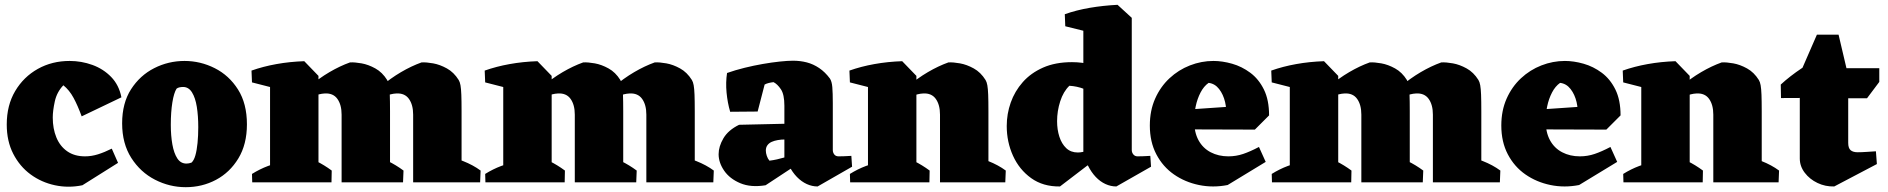

<svg xmlns="http://www.w3.org/2000/svg" viewBox="-20 -757 7837 797"><path d="M322 12Q264 24 208 12Q152 0 107 -33Q62 -66 35 -118.5Q8 -171 8 -240Q8 -320 43 -379Q78 -438 137 -471Q196 -504 269 -504Q318 -504 363.5 -487.5Q409 -471 441.5 -437.5Q474 -404 484 -353L319 -274Q303 -318 285.5 -350.5Q268 -383 243 -403Q216 -375 207.5 -336Q199 -297 199 -269Q199 -223 214 -186.5Q229 -150 259 -129Q289 -108 333 -108Q360 -108 387 -116.5Q414 -125 444 -140L470 -81Z M751 20Q684 20 623.5 -11Q563 -42 525 -101.5Q487 -161 487 -245Q487 -329 524 -386.5Q561 -444 620 -474Q679 -504 746 -504Q812 -504 871.5 -474Q931 -444 968 -385.5Q1005 -327 1005 -241Q1005 -158 969.5 -99.5Q934 -41 876.5 -10.5Q819 20 751 20ZM754 -78Q764 -78 775 -82Q785 -91 791 -112Q797 -133 800 -163.5Q803 -194 803 -229Q803 -276 797 -313.5Q791 -351 777 -373.5Q763 -396 740 -396Q733 -396 725.5 -394.5Q718 -393 713 -389Q702 -372 695.5 -332Q689 -292 689 -239Q689 -194 695.5 -157.5Q702 -121 716 -99.5Q730 -78 754 -78Z M1101 0V-445L1243 -503L1302 -442V0ZM1398 0V-281Q1398 -322 1380.5 -346.5Q1363 -371 1328 -369Q1305 -368 1279.5 -356.5Q1254 -345 1229 -328.5Q1204 -312 1180 -294L1179 -315Q1219 -360 1261.5 -396Q1304 -432 1347.5 -457.5Q1391 -483 1433 -498Q1453 -499 1481 -494Q1509 -489 1538 -473Q1567 -457 1587 -425Q1592 -417 1594.5 -403Q1597 -389 1598 -364Q1599 -339 1599 -294V0ZM1695 0V-281Q1695 -322 1677.5 -346.5Q1660 -371 1625 -369Q1602 -368 1576.5 -356.5Q1551 -345 1526 -328.5Q1501 -312 1477 -294L1476 -315Q1516 -360 1558.5 -396Q1601 -432 1644.5 -457.5Q1688 -483 1730 -498Q1750 -499 1778 -494Q1806 -489 1835 -473Q1864 -457 1884 -425Q1889 -417 1891.5 -403Q1894 -389 1895 -364Q1896 -339 1896 -294V0ZM1026 -415 1024 -464Q1072 -481 1127.5 -491Q1183 -501 1243 -503L1238 -417L1151 -383ZM1027 0 1026 -35Q1058 -55 1092.5 -68Q1127 -81 1158 -88L1150 0ZM1193 0 1226 -115Q1259 -105 1292.5 -88.5Q1326 -72 1357 -49L1356 0ZM1490 0 1523 -115Q1556 -105 1590 -88.5Q1624 -72 1655 -49L1653 0ZM1794 0 1827 -115Q1860 -105 1902 -88.5Q1944 -72 1975 -49L1973 0Z M2069 0V-445L2211 -503L2270 -442V0ZM2366 0V-281Q2366 -322 2348.5 -346.5Q2331 -371 2296 -369Q2273 -368 2247.5 -356.5Q2222 -345 2197 -328.5Q2172 -312 2148 -294L2147 -315Q2187 -360 2229.5 -396Q2272 -432 2315.5 -457.5Q2359 -483 2401 -498Q2421 -499 2449 -494Q2477 -489 2506 -473Q2535 -457 2555 -425Q2560 -417 2562.5 -403Q2565 -389 2566 -364Q2567 -339 2567 -294V0ZM2663 0V-281Q2663 -322 2645.5 -346.5Q2628 -371 2593 -369Q2570 -368 2544.5 -356.5Q2519 -345 2494 -328.5Q2469 -312 2445 -294L2444 -315Q2484 -360 2526.5 -396Q2569 -432 2612.5 -457.5Q2656 -483 2698 -498Q2718 -499 2746 -494Q2774 -489 2803 -473Q2832 -457 2852 -425Q2857 -417 2859.5 -403Q2862 -389 2863 -364Q2864 -339 2864 -294V0ZM1994 -415 1992 -464Q2040 -481 2095.5 -491Q2151 -501 2211 -503L2206 -417L2119 -383ZM1995 0 1994 -35Q2026 -55 2060.5 -68Q2095 -81 2126 -88L2118 0ZM2161 0 2194 -115Q2227 -105 2260.5 -88.5Q2294 -72 2325 -49L2324 0ZM2458 0 2491 -115Q2524 -105 2558 -88.5Q2592 -72 2623 -49L2621 0ZM2762 0 2795 -115Q2828 -105 2870 -88.5Q2912 -72 2943 -49L2941 0Z M3374 17Q3351 17 3329 7Q3307 -3 3288 -22.5Q3269 -42 3255 -70L3236 -73V-318Q3236 -365 3221.5 -386.5Q3207 -408 3191 -416Q3181 -415 3171 -412.5Q3161 -410 3154 -406L3125 -294L3011 -293Q3000 -330 2996 -372.5Q2992 -415 2998 -454Q3032 -466 3070.5 -475.5Q3109 -485 3146.5 -491.5Q3184 -498 3217 -501.5Q3250 -505 3272 -505Q3302 -505 3329 -498Q3356 -491 3380.5 -474.5Q3405 -458 3425 -431Q3433 -419 3435 -395Q3437 -371 3437 -329V-134Q3437 -124 3443 -116Q3449 -108 3461 -108Q3473 -108 3484.5 -108.5Q3496 -109 3514 -110L3517 -65ZM3158 12Q3097 22 3053 3.5Q3009 -15 2986 -48.5Q2963 -82 2963 -117Q2963 -149 2983 -183Q3003 -217 3048 -239L3270 -244V-178H3238Q3223 -178 3208.5 -175.5Q3194 -173 3183 -168Q3172 -163 3165.5 -154Q3159 -145 3159 -132Q3159 -122 3163 -110Q3167 -98 3174 -90Q3190 -92 3205.5 -95.5Q3221 -99 3236.5 -103.5Q3252 -108 3264 -111L3281 -69Z M3583 0V-445L3725 -503L3784 -442V0ZM3882 0V-281Q3882 -322 3864.5 -346.5Q3847 -371 3812 -369Q3789 -368 3763.5 -356.5Q3738 -345 3713 -328.5Q3688 -312 3664 -294L3663 -315Q3703 -360 3745.5 -396Q3788 -432 3831.5 -457.5Q3875 -483 3917 -498Q3937 -499 3965 -494Q3993 -489 4022 -473Q4051 -457 4071 -425Q4076 -417 4078.5 -403Q4081 -389 4082 -364Q4083 -339 4083 -294V0ZM3508 -415 3506 -464Q3554 -481 3609.5 -491Q3665 -501 3725 -503L3720 -417L3633 -383ZM3509 0 3508 -35Q3540 -55 3574.5 -68Q3609 -81 3640 -88L3632 0ZM3675 0 3708 -115Q3741 -105 3774.5 -88.5Q3808 -72 3839 -49L3838 0ZM3974 0 4007 -115Q4040 -105 4082 -88.5Q4124 -72 4155 -49L4153 0Z M4380 17Q4310 18 4260.5 -17.5Q4211 -53 4185 -110.5Q4159 -168 4159 -234Q4159 -284 4175.5 -331Q4192 -378 4225.5 -416Q4259 -454 4310 -476.5Q4361 -499 4430 -499Q4472 -499 4512.5 -488.5Q4553 -478 4596 -456L4574 -315Q4556 -340 4532 -358.5Q4508 -377 4479.5 -388Q4451 -399 4419 -401Q4394 -377 4381 -336.5Q4368 -296 4368 -254Q4368 -219 4377.5 -189.5Q4387 -160 4406 -142Q4425 -124 4454 -124Q4474 -124 4504 -134.5Q4534 -145 4566 -168L4558 -119ZM4614 17Q4591 17 4569 7Q4547 -3 4528.5 -22.5Q4510 -42 4496 -70L4477 -73V-679L4619 -737L4678 -683V-134Q4678 -124 4684.5 -116Q4691 -108 4702 -108Q4714 -108 4725.5 -108.5Q4737 -109 4755 -110L4758 -65ZM4402 -648 4400 -698Q4448 -715 4503.5 -724.5Q4559 -734 4619 -737L4614 -651L4527 -617Z M5076 11Q5015 23 4957 11Q4899 -1 4853 -33Q4807 -65 4780 -116.5Q4753 -168 4753 -236Q4753 -298 4775 -347.5Q4797 -397 4834.5 -432Q4872 -467 4919.5 -485.5Q4967 -504 5017 -504Q5054 -504 5094.5 -492.5Q5135 -481 5170 -455Q5205 -429 5226.5 -385.5Q5248 -342 5248 -278L5068 -271Q5073 -301 5065.5 -333Q5058 -365 5040.5 -387.5Q5023 -410 4997 -413Q4977 -399 4963.5 -373Q4950 -347 4943.5 -316Q4937 -285 4937 -257Q4937 -208 4955 -175Q4973 -142 5005.5 -125Q5038 -108 5079 -108Q5111 -108 5140.5 -118Q5170 -128 5206 -147L5234 -85ZM5189 -219 4879 -220 4863 -299 5140 -318 5248 -278Z M5334 0V-445L5476 -503L5535 -442V0ZM5631 0V-281Q5631 -322 5613.5 -346.5Q5596 -371 5561 -369Q5538 -368 5512.5 -356.5Q5487 -345 5462 -328.5Q5437 -312 5413 -294L5412 -315Q5452 -360 5494.5 -396Q5537 -432 5580.5 -457.5Q5624 -483 5666 -498Q5686 -499 5714 -494Q5742 -489 5771 -473Q5800 -457 5820 -425Q5825 -417 5827.5 -403Q5830 -389 5831 -364Q5832 -339 5832 -294V0ZM5928 0V-281Q5928 -322 5910.5 -346.5Q5893 -371 5858 -369Q5835 -368 5809.5 -356.5Q5784 -345 5759 -328.5Q5734 -312 5710 -294L5709 -315Q5749 -360 5791.5 -396Q5834 -432 5877.5 -457.5Q5921 -483 5963 -498Q5983 -499 6011 -494Q6039 -489 6068 -473Q6097 -457 6117 -425Q6122 -417 6124.5 -403Q6127 -389 6128 -364Q6129 -339 6129 -294V0ZM5259 -415 5257 -464Q5305 -481 5360.5 -491Q5416 -501 5476 -503L5471 -417L5384 -383ZM5260 0 5259 -35Q5291 -55 5325.5 -68Q5360 -81 5391 -88L5383 0ZM5426 0 5459 -115Q5492 -105 5525.5 -88.5Q5559 -72 5590 -49L5589 0ZM5723 0 5756 -115Q5789 -105 5823 -88.5Q5857 -72 5888 -49L5886 0ZM6027 0 6060 -115Q6093 -105 6135 -88.5Q6177 -72 6208 -49L6206 0Z M6535 11Q6474 23 6416 11Q6358 -1 6312 -33Q6266 -65 6239 -116.5Q6212 -168 6212 -236Q6212 -298 6234 -347.5Q6256 -397 6293.5 -432Q6331 -467 6378.5 -485.5Q6426 -504 6476 -504Q6513 -504 6553.5 -492.5Q6594 -481 6629 -455Q6664 -429 6685.5 -385.5Q6707 -342 6707 -278L6527 -271Q6532 -301 6524.5 -333Q6517 -365 6499.5 -387.5Q6482 -410 6456 -413Q6436 -399 6422.5 -373Q6409 -347 6402.5 -316Q6396 -285 6396 -257Q6396 -208 6414 -175Q6432 -142 6464.5 -125Q6497 -108 6538 -108Q6570 -108 6599.5 -118Q6629 -128 6665 -147L6693 -85ZM6648 -219 6338 -220 6322 -299 6599 -318 6707 -278Z M6793 0V-445L6935 -503L6994 -442V0ZM7092 0V-281Q7092 -322 7074.5 -346.5Q7057 -371 7022 -369Q6999 -368 6973.5 -356.5Q6948 -345 6923 -328.5Q6898 -312 6874 -294L6873 -315Q6913 -360 6955.5 -396Q6998 -432 7041.5 -457.5Q7085 -483 7127 -498Q7147 -499 7175 -494Q7203 -489 7232 -473Q7261 -457 7281 -425Q7286 -417 7288.5 -403Q7291 -389 7292 -364Q7293 -339 7293 -294V0ZM6718 -415 6716 -464Q6764 -481 6819.5 -491Q6875 -501 6935 -503L6930 -417L6843 -383ZM6719 0 6718 -35Q6750 -55 6784.5 -68Q6819 -81 6850 -88L6842 0ZM6885 0 6918 -115Q6951 -105 6984.5 -88.5Q7018 -72 7049 -49L7048 0ZM7184 0 7217 -115Q7250 -105 7292 -88.5Q7334 -72 7365 -49L7363 0Z M7594 17Q7557 18 7524.5 2.5Q7492 -13 7471.5 -40Q7451 -67 7451 -99V-450L7522 -613H7612L7652 -443V-164Q7652 -142 7662 -133.5Q7672 -125 7691 -125Q7708 -125 7729 -126.5Q7750 -128 7767 -129L7771 -76ZM7373 -350 7372 -406Q7410 -441 7459.5 -474Q7509 -507 7570 -540L7598 -426L7594 -351ZM7608 -349V-474H7781V-417L7730 -349Z"/></svg>

Font: Eczar ExtraBold
Style: Regular
Weight: 800
Designer: Vaibhav Singh
Foundry: Rosetta Type Foundry
Version: Version 2.000